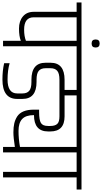

<svg xmlns="http://www.w3.org/2000/svg" viewBox="329 -1182 838 1576"><g transform="rotate(90 748.0 -394.0)"><path d="M295 -604H102V-252Q102 -173 203 -173Q258 -173 295 -188ZM295 0V-146Q257 -131 195 -131Q133 -131 95 -163Q57 -195 57 -252V-604H-20V-644H440V-604H340V0Z M317 -727Q284 -727 284 -760Q284 -793 317 -793Q350 -793 350 -760Q350 -727 317 -727Z M1311 -644V-604H1211V0H1166V-97Q1089 -85 1046.5 -85Q1004 -85 973.5 -92Q943 -99 916 -116Q860 -153 860 -253V-296H880Q945 -296 969.5 -311Q994 -326 994 -370V-388Q994 -426 977.5 -444.5Q961 -463 915 -463H615Q562 -463 541 -444.5Q520 -426 520 -390V-349Q520 -312 541 -293.5Q562 -275 615 -275H632Q772 -275 772 -159V-116Q772 5 613 5Q539 5 479 -9V-54Q538 -37 613 -37Q727 -37 727 -116V-159Q727 -196 706 -214.5Q685 -233 632 -233H615Q475 -233 475 -349V-390Q475 -505 615 -505H698V-604H400V-644ZM1166 -604H743V-505H915Q1039 -505 1039 -388V-370Q1039 -254 905 -254V-253Q905 -187 937 -157Q969 -127 1034.5 -127Q1100 -127 1166 -139Z M1371 -604H1271V-644H1516V-604H1416V0H1371Z"/></g></svg>

Font: Khand Light
Style: Regular
Weight: 300
Designer: Devanagari: Sanchit Sawaria, Jyotish Sonowal; Latin: Satya Rajpurohit
Foundry: Indian Type Foundry
Version: Version 1.101;PS 1.0;hotconv 1.0.78;makeotf.lib2.5.61930; tt